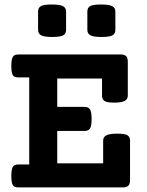

<svg xmlns="http://www.w3.org/2000/svg" viewBox="-20 -817 640 837"><path d="M537.1 -547.9V-400.4Q537.1 -383.8 522.9 -376.7Q508.8 -369.6 477.5 -369.6Q447.3 -369.6 436 -376.5Q424.8 -383.3 424.8 -400.4V-474.6H229.5V-351.1H348.6Q365.7 -351.1 372.6 -339.8Q379.4 -328.6 379.4 -298.3Q379.4 -268.1 372.6 -257.1Q365.7 -246.1 348.6 -246.1H229.5V-105H429.7V-203.6Q429.7 -220.2 444.1 -227.3Q458.5 -234.4 491.2 -234.4Q523.4 -234.4 535.2 -227.5Q546.9 -220.7 546.9 -203.6V-31.7Q546.9 -15.1 539.6 -7.6Q532.2 0 515.1 0H60.1Q48.3 0 42 -3.9Q35.6 -7.8 32.5 -18.6Q29.3 -29.3 29.3 -49.8Q29.3 -70.3 32.5 -81.1Q35.6 -91.8 42 -95.9Q48.3 -100.1 60.1 -100.1H107.4V-479.5H60.1Q48.3 -479.5 42 -483.4Q35.6 -487.3 32.5 -498Q29.3 -508.8 29.3 -529.3Q29.3 -549.8 32.5 -560.5Q35.6 -571.3 42 -575.4Q48.3 -579.6 60.1 -579.6H505.4Q522.5 -579.6 529.8 -572.3Q537.1 -564.9 537.1 -547.9ZM268.1 -766.6V-686.5Q268.1 -669.9 255.1 -662.8Q242.2 -655.8 208 -655.8Q173.8 -655.8 159.9 -662.8Q146 -669.9 146 -686.5V-766.6Q146 -783.7 158.7 -790.5Q171.4 -797.4 205.6 -797.4Q240.2 -797.4 254.2 -790.3Q268.1 -783.2 268.1 -766.6ZM482.9 -766.6V-686.5Q482.9 -669.9 470 -662.8Q457 -655.8 422.9 -655.8Q388.7 -655.8 374.8 -662.8Q360.8 -669.9 360.8 -686.5V-766.6Q360.8 -783.7 373.5 -790.5Q386.2 -797.4 420.4 -797.4Q455.1 -797.4 469 -790.3Q482.9 -783.2 482.9 -766.6Z"/></svg>

Font: Courier Prime
Style: Bold
Weight: 700
Designer: Alan Dague-Greene, Quote-Unquote Apps
Foundry: Quote-Unquote Apps
Version: Version 3.018